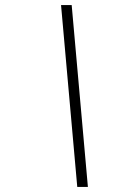

<svg xmlns="http://www.w3.org/2000/svg" viewBox="-20 -731 477 758"><path d="M285 7 221 -711H263L327 7Z"/></svg>

Font: Ibarra Real Nova Medium
Style: Italic
Weight: 500
Italic angle: -22°
Designer: Jose Maria Ribagorda & Octavio Pardo
Foundry: Octavio Pardo
Version: Version 2.000